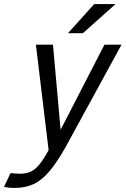

<svg xmlns="http://www.w3.org/2000/svg" viewBox="-97 -720 618 945"><path d="M-45.3 132Q-37 132.8 -24.1 133.9Q-11.2 135 1.5 135Q29.5 135 50.6 126.4Q71.7 117.8 91.4 95.9Q111.2 74 134.3 33L152.3 0H228Q185 77 147.2 122Q109.5 167 68.6 186Q27.7 205 -25.7 205Q-38.7 205 -50.2 204Q-61.8 203 -77.3 200ZM163.7 -500 201.3 -81.3 417 -500H501L228 0L142.3 19.2L79.7 -500ZM471.7 -700 311 -556.7H237.7L366.7 -700Z"/></svg>

Font: Epunda Sans Light
Style: Italic
Weight: 300
Italic angle: -12.0243°
Designer: Simon Atzbach
Foundry: typofactur
Version: Version 2.204